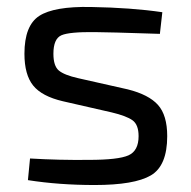

<svg xmlns="http://www.w3.org/2000/svg" viewBox="-20 -519 548 550"><path d="M240 -499Q357 -497 445 -484L438 -422Q285 -427 253 -427Q179 -428 156 -418Q133 -408 133 -365Q133 -330 148.5 -317Q164 -304 204 -295L346 -263Q406 -248 432.5 -218.5Q459 -189 459 -129Q459 -44 412 -16.5Q365 11 251 11Q149 11 60 -3L66 -65Q151 -60 234 -61Q319 -61 348 -74Q377 -87 377 -129Q377 -162 359.5 -174.5Q342 -187 300 -197L160 -229Q100 -243 75 -274Q50 -305 50 -365Q50 -446 92.5 -473.5Q135 -501 240 -499Z"/></svg>

Font: Exo 2
Style: Regular
Weight: 400
Designer: Natanael Gama
Version: Version 1.001;PS 001.001;hotconv 1.0.70;makeotf.lib2.5.58329